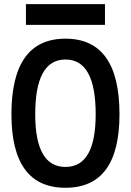

<svg xmlns="http://www.w3.org/2000/svg" viewBox="-20 -888 626 918"><path d="M293 9.8Q34.7 9.8 34.7 -341.8Q34.7 -703.1 293 -703.1Q551.3 -703.1 551.3 -341.8Q551.3 9.8 293 9.8ZM293 -89.8Q437.5 -89.8 437.5 -341.8Q437.5 -603.5 293 -603.5Q148.4 -603.5 148.4 -341.8Q148.4 -89.8 293 -89.8ZM104 -769V-868.2H481.9V-769Z"/></svg>

Font: Cascadia Code Medium
Style: Regular
Weight: 500
Monospace: yes
Designer: Aaron Bell
Foundry: Saja Typeworks
Version: Version 2407.024